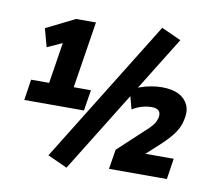

<svg xmlns="http://www.w3.org/2000/svg" viewBox="-83 -830 1044 954"><g transform="rotate(10 439.0 -352.5)"><path d="M47 -264 63 -369H154L189 -591L228 -595L111 -541L86 -633L231 -705H331L278 -369H365L348 -264ZM312 31 213 -14 660 -736 759 -691ZM521 0 537 -99 668 -221Q686 -236 700.5 -254Q715 -272 720 -295Q724 -318 712.5 -328.5Q701 -339 678 -339Q654 -339 629 -332Q604 -325 580 -310L555 -403Q575 -416 601.5 -425.5Q628 -435 656.5 -440Q685 -445 711 -445Q762 -445 795 -428.5Q828 -412 842.5 -381Q857 -350 847 -306Q840 -269 817 -236.5Q794 -204 754 -167L673 -93L669 -105H829L813 0Z"/></g></svg>

Font: Nunito Sans 10pt Condensed Black
Style: Italic
Weight: 900
Width: 3
Italic angle: -9°
Designer: Vernon Adams
Foundry: Vernon Adams
Version: Version 3.101;gftools[0.9.27]